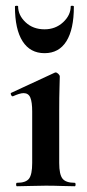

<svg xmlns="http://www.w3.org/2000/svg" viewBox="-20 -648 303 668"><path d="M39 0Q36 0 36 -6Q36 -12 39 -12Q70 -12 81 -26.5Q92 -41 92 -81V-260Q92 -293 85.5 -308.5Q79 -324 62 -324Q55 -324 45.5 -321Q36 -318 25 -313Q21 -312 18.5 -318Q16 -324 19 -325L170 -395Q172 -396 173 -396Q178 -396 183 -391Q188 -386 188 -382Q188 -370 187 -342Q186 -314 186 -262V-81Q186 -41 197.5 -26.5Q209 -12 240 -12Q243 -12 243 -6Q243 0 240 0Q220 0 194 -1Q168 -2 139 -2Q111 -2 85 -1Q59 0 39 0ZM32 -625Q32 -628 37.5 -628Q43 -628 43 -626Q43 -595 69 -570.5Q95 -546 135 -546Q173 -546 199.5 -570.5Q226 -595 226 -626Q226 -628 231.5 -628Q237 -628 237 -625Q237 -546 211 -504.5Q185 -463 135 -463Q85 -463 58.5 -504.5Q32 -546 32 -625Z"/></svg>

Font: Cormorant
Style: Bold
Weight: 700
Designer: Christian Thalmann (Catharsis Fonts)
Foundry: Catharsis Fonts
Version: Version 4.000